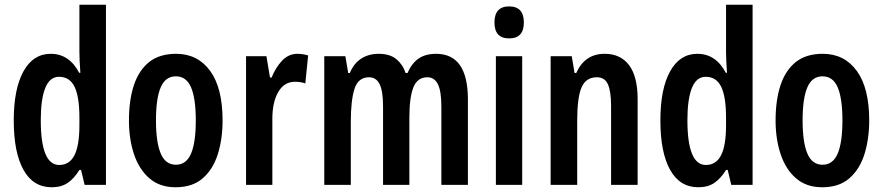

<svg xmlns="http://www.w3.org/2000/svg" viewBox="-20 -780 3726 810"><path d="M198 10Q120 10 79 -63.5Q38 -137 38 -272Q38 -405 79 -479Q120 -553 194 -553Q272 -553 314 -473H319Q317 -502 316 -523Q315 -544 315 -559V-760H427V0H337L322 -63H315Q292 -26 265 -8Q238 10 198 10ZM230 -84Q273 -84 294 -125Q315 -166 315 -252V-283Q315 -372 294.5 -414Q274 -456 229 -456Q190 -456 171 -409Q152 -362 152 -273Q152 -84 230 -84Z M919 -272Q919 -194 899 -130Q879 -66 835.5 -28Q792 10 721 10Q654 10 610.5 -27.5Q567 -65 545.5 -129Q524 -193 524 -272Q524 -358 545 -421Q566 -484 609.5 -518.5Q653 -553 723 -553Q814 -553 866.5 -481Q919 -409 919 -272ZM638 -272Q638 -180 658 -132.5Q678 -85 722 -85Q766 -85 786 -132Q806 -179 806 -272Q806 -365 786 -411.5Q766 -458 722 -458Q678 -458 658 -411.5Q638 -365 638 -272Z M1235 -553Q1245 -553 1256 -551.5Q1267 -550 1280 -546L1268 -428Q1250 -435 1224 -435Q1179 -435 1154 -392Q1129 -349 1129 -279V0H1018V-543H1104L1119 -453H1126Q1142 -494 1169.5 -523.5Q1197 -553 1235 -553Z M1820 -553Q1954 -553 1954 -360V0H1842V-331Q1842 -395 1827.5 -424.5Q1813 -454 1783 -454Q1741 -454 1724 -411.5Q1707 -369 1707 -284V0H1596V-332Q1596 -396 1581.5 -425Q1567 -454 1537 -454Q1491 -454 1475.5 -405Q1460 -356 1460 -268V0H1348V-543H1437L1449 -472H1456Q1472 -512 1503.5 -532.5Q1535 -553 1578 -553Q1625 -553 1652.5 -530Q1680 -507 1691 -472H1699Q1717 -513 1746 -533Q1775 -553 1820 -553Z M2128 -753Q2190 -753 2190 -685Q2190 -618 2128 -618Q2066 -618 2066 -685Q2066 -753 2128 -753ZM2183 -543V0H2072V-543Z M2531 -553Q2598 -553 2634 -505Q2670 -457 2670 -362V0H2558V-333Q2558 -393 2545 -423.5Q2532 -454 2498 -454Q2452 -454 2433.5 -411.5Q2415 -369 2415 -269V0H2303V-543H2392L2404 -472H2411Q2447 -553 2531 -553Z M2926 10Q2848 10 2807 -63.5Q2766 -137 2766 -272Q2766 -405 2807 -479Q2848 -553 2922 -553Q3000 -553 3042 -473H3047Q3045 -502 3044 -523Q3043 -544 3043 -559V-760H3155V0H3065L3050 -63H3043Q3020 -26 2993 -8Q2966 10 2926 10ZM2958 -84Q3001 -84 3022 -125Q3043 -166 3043 -252V-283Q3043 -372 3022.5 -414Q3002 -456 2957 -456Q2918 -456 2899 -409Q2880 -362 2880 -273Q2880 -84 2958 -84Z M3647 -272Q3647 -194 3627 -130Q3607 -66 3563.5 -28Q3520 10 3449 10Q3382 10 3338.5 -27.5Q3295 -65 3273.5 -129Q3252 -193 3252 -272Q3252 -358 3273 -421Q3294 -484 3337.5 -518.5Q3381 -553 3451 -553Q3542 -553 3594.5 -481Q3647 -409 3647 -272ZM3366 -272Q3366 -180 3386 -132.5Q3406 -85 3450 -85Q3494 -85 3514 -132Q3534 -179 3534 -272Q3534 -365 3514 -411.5Q3494 -458 3450 -458Q3406 -458 3386 -411.5Q3366 -365 3366 -272Z"/></svg>

Font: Noto Sans Thai Looped ExtraCondensed SemiBold
Style: Regular
Weight: 600
Width: 2
Designer: Sasikarn Vongin, Ben Mitchell
Foundry: The Fontpad Ltd
Version: Version 1.001; ttfautohint (v1.8.4.7-5d5b)